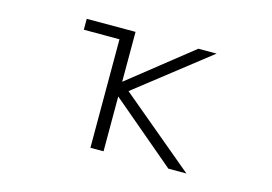

<svg xmlns="http://www.w3.org/2000/svg" viewBox="-75 -667 1150 813"><g transform="rotate(15 500.0 -260.5)"><path d="M371.1 -474.6H214.8V-522.5H428.7V-303.7L704.1 -522.5H784.2L464.8 -272.5L792 1H712.9L428.7 -239.3V1H371.1Z"/></g></svg>

Font: GenEi Gothic M Light
Style: Regular
Weight: 300
Designer: o_tamon (Modified); [Source Han Sans]
Ryoko NISHIZUKA  (kana & ideographs); Paul D. Hunt (Latin, Greek & Cyrillic); Wenl
Version: Version 1.1a;Original Version 1.004